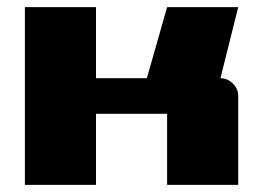

<svg xmlns="http://www.w3.org/2000/svg" viewBox="-20 -520 740 540"><path d="M50 -500H250V-300H393L450 -500H650L600 -300Q620 -300 635 -285Q650 -270 650 -250V0H450V-200H250V0H50Z"/></svg>

Font: Tokeely Brookings
Style: Regular
Weight: 400
Designer: Peter Wiegel
Foundry: Peter Wiegel
Version: Version 2.001